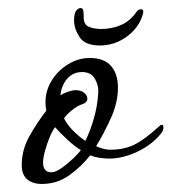

<svg xmlns="http://www.w3.org/2000/svg" viewBox="-20 -444 426 477"><path d="M84 13Q61 13 47.5 1.5Q34 -10 34 -34Q34 -72 53.5 -106.5Q73 -141 95 -169Q94 -174 93.5 -179.5Q93 -185 93 -190Q93 -219 108.5 -244Q124 -269 149.5 -284.5Q175 -300 203 -300Q238 -300 255.5 -280.5Q273 -261 273 -226Q273 -189 255.5 -150.5Q238 -112 219 -81Q224 -78 234.5 -75Q245 -72 253 -72Q288 -72 313.5 -84.5Q339 -97 374 -129Q379 -134 382 -134Q386 -134 386 -127Q386 -119 379 -111Q357 -84 321 -67Q285 -50 251 -50Q239 -50 227 -52Q215 -54 204 -58Q182 -30 152 -8.5Q122 13 84 13ZM192 -94Q204 -118 213 -149Q222 -180 224 -212Q226 -229 216.5 -247Q207 -265 184 -265Q162 -265 147.5 -249Q133 -233 130 -207Q137 -212 148.5 -216Q160 -220 168 -220Q181 -220 189 -213.5Q197 -207 197 -199Q197 -189 184 -185Q172 -181 158.5 -170Q145 -159 139 -150Q147 -134 162 -119Q177 -104 192 -94ZM108 -16Q118 -16 133 -26.5Q148 -37 161.5 -50Q175 -63 181 -71Q167 -79 147.5 -97Q128 -115 117 -128Q111 -121 104 -104.5Q97 -88 92 -70Q87 -52 87 -40Q87 -16 108 -16ZM228 -331Q191 -331 177.5 -352Q164 -373 164 -393Q164 -410 169 -417Q174 -424 180 -424Q186 -424 187 -417Q188 -410 188 -400Q188 -383 200.5 -377.5Q213 -372 232 -372Q258 -372 281 -382Q304 -392 321 -417Q325 -421 330 -421Q336 -421 336 -415Q336 -411 333 -403Q323 -373 293.5 -352Q264 -331 228 -331Z"/></svg>

Font: Corinthia
Style: Bold
Weight: 700
Designer: Robert E. Leuschke
Foundry: Robert E. Leuschke
Version: Version 1.013; ttfautohint (v1.8.3)